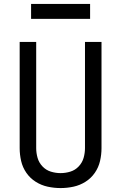

<svg xmlns="http://www.w3.org/2000/svg" viewBox="-20 -948 616 976"><path d="M438 -852V-928H138V-852ZM288 8Q321 8 353.5 1Q386 -6 414.5 -24Q443 -42 462 -69.5Q481 -97 488.5 -129.5Q496 -162 496 -195V-735H412V-195Q412 -170 405 -145.5Q398 -121 380 -102Q362 -83 337.5 -75.5Q313 -68 288 -68Q263 -68 238.5 -75.5Q214 -83 196 -102Q178 -121 171 -145.5Q164 -170 164 -195V-735H80V-195Q80 -162 87.5 -129.5Q95 -97 114 -69.5Q133 -42 161.5 -24Q190 -6 222.5 1Q255 8 288 8Z"/></svg>

Font: Iosevka SS01 Extended
Style: Regular
Weight: 400
Width: 7
Monospace: yes
Designer: Belleve Invis
Foundry: Belleve Invis
Version: Version 3.4.7; ttfautohint (v1.8.3)